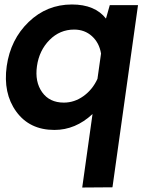

<svg xmlns="http://www.w3.org/2000/svg" viewBox="-20 -575 650 857"><path d="M596 -552 482 261 347 262 393 -66Q317 5 223 5Q112 5 52.5 -77Q-7 -159 10 -280Q27 -399 108 -477Q189 -555 301 -555Q404 -555 453 -492L470 -552ZM265 -117Q312 -117 352.5 -146Q393 -175 415 -223L431 -336Q423 -384 390.5 -413.5Q358 -443 311 -443Q247 -443 201 -396.5Q155 -350 145 -280Q135 -210 168 -163.5Q201 -117 265 -117Z"/></svg>

Font: Oakes Grotesk
Style: Bold Italic
Weight: 600
Italic angle: -8°
Designer: Samuel Oakes
Foundry: Samuel Oakes
Version: Version 1.000;PS 001.000;hotconv 1.0.88;makeotf.lib2.5.64775